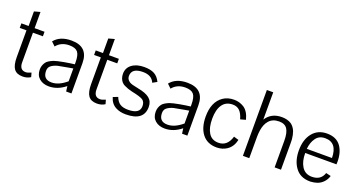

<svg xmlns="http://www.w3.org/2000/svg" viewBox="-41 -1272 3498 1871"><g transform="rotate(20 1707.5 -336.0)"><path d="M287 -15Q252 8 205 8Q143 8 115.5 -29.5Q88 -67 88 -151V-428H18V-475H93V-626L155 -643V-475H258V-428H155V-121Q155 -42 219 -42Q240 -42 275 -58Z M648 -54Q568 11 478 11Q417 11 378.5 -22Q340 -55 340 -114Q340 -158 366 -193Q383 -216 436 -238Q466 -249 537 -262Q549 -265 598 -272L644 -278V-298Q644 -375 619 -404.5Q594 -434 532 -434Q447 -434 399 -374Q399 -375 359 -412Q417 -485 536 -485Q710 -485 710 -313V0H655ZM644 -235 598 -227Q523 -214 491 -207Q450 -196 425 -176Q402 -158 402 -123Q402 -34 490 -34Q564 -34 644 -102Z M1058 -15Q1023 8 976 8Q914 8 886.5 -29.5Q859 -67 859 -151V-428H789V-475H864V-626L926 -643V-475H1029V-428H926V-121Q926 -42 990 -42Q1011 -42 1046 -58Z M1414 -367Q1386 -435 1295 -435Q1178 -435 1178 -352Q1178 -322 1201 -303Q1219 -286 1262 -278Q1278 -273 1302 -269Q1385 -254 1424 -222.5Q1463 -191 1463 -133Q1463 11 1275 11Q1215 11 1170 -13Q1118 -41 1100 -105L1150 -124Q1167 -79 1197.5 -59Q1228 -39 1282 -39Q1403 -39 1403 -120Q1403 -164 1375 -183Q1347 -201 1258 -219Q1213 -229 1175 -248Q1140 -264 1124 -305Q1116 -327 1116 -353Q1116 -414 1164 -449.5Q1212 -485 1291 -485Q1356 -485 1395.5 -463.5Q1435 -442 1459 -392Z M1850 -54Q1770 11 1680 11Q1619 11 1580.5 -22Q1542 -55 1542 -114Q1542 -158 1568 -193Q1585 -216 1638 -238Q1668 -249 1739 -262Q1751 -265 1800 -272L1846 -278V-298Q1846 -375 1821 -404.5Q1796 -434 1734 -434Q1649 -434 1601 -374Q1601 -375 1561 -412Q1619 -485 1738 -485Q1912 -485 1912 -313V0H1857ZM1846 -235 1800 -227Q1725 -214 1693 -207Q1652 -196 1627 -176Q1604 -158 1604 -123Q1604 -34 1692 -34Q1766 -34 1846 -102Z M2108 -452Q2155 -485 2223 -485Q2278 -485 2326 -455Q2376 -421 2396 -340L2341 -325Q2325 -382 2297.5 -409Q2270 -436 2226 -436Q2155 -436 2119 -384Q2083 -332 2083 -238Q2083 -146 2115 -94Q2148 -38 2219 -38Q2311 -38 2343 -146L2394 -131Q2378 -58 2325 -21Q2278 11 2218 11Q2121 11 2068.5 -55.5Q2016 -122 2016 -237Q2016 -388 2108 -452Z M2603 -394Q2569 -356 2559 -289Q2554 -254 2554 -224V0H2488V-683H2554V-488V-400Q2608 -485 2717 -485Q2776 -485 2816 -459Q2848 -436 2865 -394Q2878 -359 2882 -313Q2883 -300 2883 -271V0H2817V-275Q2817 -358 2791.5 -397Q2766 -436 2707 -436Q2640 -436 2603 -394Z M3311 -277Q3309 -436 3184 -436Q3120 -436 3088 -389Q3056 -345 3050 -277ZM3330 -420Q3374 -358 3374 -261Q3374 -242 3373 -234H3049Q3049 -149 3081 -97Q3116 -38 3188 -38Q3281 -38 3308 -120L3359 -108Q3348 -70 3321.5 -42Q3295 -14 3261 -2Q3230 9 3190 11H3188Q3082 11 3030 -65Q2982 -133 2982 -238Q2982 -350 3036.5 -417.5Q3091 -485 3186 -485Q3283 -485 3330 -420Z"/></g></svg>

Font: Pavanam
Style: Regular
Weight: 400
Designer: Tharique Azeez
Foundry: Tharique Azeez
Version: Version 1.86; ttfautohint (v1.3) -l 8 -r 50 -G 200 -x 14 -D 